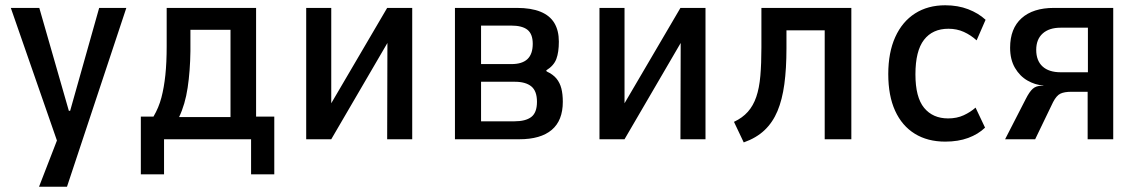

<svg xmlns="http://www.w3.org/2000/svg" viewBox="-20 -528 4321 728"><path d="M128 180 214 -42V57L21 -498H129L241 -108H246L356 -498H459L234 180Z M514 133V-86H562Q582 -120 592 -158Q602 -196 607 -243.5Q612 -291 612 -353V-498H951V-86H1020V133H932V0H602V133ZM659 -84H854V-415H702V-334Q701 -259 691.5 -195.5Q682 -132 659 -84Z M1141 0V-498H1236V-116H1224L1448 -498H1543V0H1448L1449 -384H1460L1236 0Z M1705 0V-498H1940Q1994 -498 2029.5 -483.5Q2065 -469 2082 -440.5Q2099 -412 2099 -370Q2099 -330 2089.5 -304.5Q2080 -279 2051 -261L2053 -257Q2077 -246 2090 -230Q2103 -214 2108.5 -192.5Q2114 -171 2114 -142Q2114 -71 2072 -35.5Q2030 0 1949 0ZM1804 -68H1930Q1973 -68 1994.5 -84.5Q2016 -101 2016 -142Q2016 -183 1994.5 -200.5Q1973 -218 1932 -218H1804ZM1804 -285H1919Q1960 -285 1980 -304Q2000 -323 2000 -362Q2000 -399 1980 -415Q1960 -431 1918 -431H1804Z M2253 0V-498H2348V-116H2336L2560 -498H2655V0H2560L2561 -384H2572L2348 0Z M2800 12 2763 -66Q2795 -81 2815.5 -104Q2836 -127 2847.5 -160.5Q2859 -194 2863 -240.5Q2867 -287 2867 -348V-498H3208V0H3107V-413H2962V-345Q2962 -268 2954 -209Q2946 -150 2928 -107Q2910 -64 2879 -34.5Q2848 -5 2800 12Z M3564 9Q3497 9 3448.5 -21Q3400 -51 3374 -108Q3348 -165 3348 -247Q3348 -329 3374.5 -387.5Q3401 -446 3449.5 -477Q3498 -508 3564 -508Q3612 -508 3651 -493Q3690 -478 3717 -453L3683 -375Q3661 -395 3634.5 -407Q3608 -419 3576 -419Q3516 -419 3483.5 -377Q3451 -335 3451 -246Q3451 -159 3484 -119Q3517 -79 3575 -79Q3608 -79 3634 -91Q3660 -103 3679 -120L3715 -44Q3689 -19 3651 -5Q3613 9 3564 9Z M3791 0 3869 -152Q3883 -180 3896 -191.5Q3909 -203 3930 -203H3937L3935 -204Q3905 -206 3876 -222.5Q3847 -239 3828.5 -270.5Q3810 -302 3810 -347Q3810 -420 3853.5 -459Q3897 -498 3976 -498H4201V0H4104V-180H4042Q4016 -180 4001 -173Q3986 -166 3973 -141L3905 0ZM4002 -254H4105V-423H4002Q3958 -423 3933.5 -401Q3909 -379 3909 -339Q3909 -298 3933 -276Q3957 -254 4002 -254Z"/></svg>

Font: Nunito Sans 7pt Condensed SemiBold
Style: Regular
Weight: 600
Width: 3
Designer: Vernon Adams
Foundry: Vernon Adams
Version: Version 3.101;gftools[0.9.27]